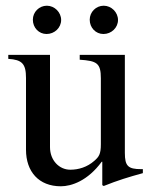

<svg xmlns="http://www.w3.org/2000/svg" viewBox="-20 -642 540 672"><path d="M393 -572C393 -599 370 -622 343 -622C316 -622 294 -600 294 -573C294 -545 315 -523 342 -523C370 -523 393 -545 393 -572ZM194 -572C194 -599 171 -622 144 -622C117 -622 95 -600 95 -573C95 -545 116 -523 143 -523C171 -523 194 -545 194 -572ZM480 -50H474C428 -50 417 -61 417 -107V-450H259V-433C319 -429 333 -421 333 -368V-137C333 -102 326 -93 310 -79C285 -57 255 -48 226 -48C187 -48 155 -81 155 -127V-450H9V-436C57 -433 71 -419 71 -369V-118C71 -41 116 10 193 10C230 10 287 -9 336 -76H338V6L343 9C393 -11 429 -22 480 -36Z"/></svg>

Font: STIX Math
Style: Regular
Weight: 400
Designer: MicroPress Inc., with final additions and corrections provided by Coen Hoffman, Elsevier (retired)
Version: Version 1.1.0